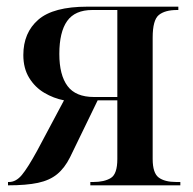

<svg xmlns="http://www.w3.org/2000/svg" viewBox="-20 -556 578 576"><path d="M4 0V-10H7Q28 -10 45.5 -31Q63 -52 91 -103L172 -255Q141 -261 113 -277.5Q85 -294 67.5 -322.5Q50 -351 50 -391Q50 -458 95 -497Q140 -536 242 -536H515V-526H511Q475 -526 456.5 -511Q438 -496 438 -443V-79Q438 -37 456 -23.5Q474 -10 509 -10H521V0H251V-10H260Q293 -10 312.5 -22Q332 -34 332 -79V-255H273L190 -84Q174 -52 151.5 -33.5Q129 -15 94 -7.5Q59 0 4 0ZM262 -265H332V-526H257Q205 -526 181.5 -493Q158 -460 158 -394Q158 -331 182.5 -298Q207 -265 262 -265Z"/></svg>

Font: Noto Serif Display SemiCondensed Medium
Style: Regular
Weight: 500
Width: 4
Designer: Monotype Design Team
Foundry: Monotype Imaging Inc.
Version: Version 2.009